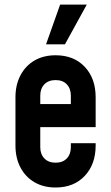

<svg xmlns="http://www.w3.org/2000/svg" viewBox="-20 -800 479 832"><path d="M221 12.5Q168.5 12.5 129.5 -10.2Q90.5 -33 68.8 -74Q47 -115 47 -169.5V-378.5Q47 -432.5 68.8 -473.8Q90.5 -515 129.5 -537.8Q168.5 -560.5 221 -560.5Q300 -560.5 347.2 -510.5Q394.5 -460.5 394.5 -378.5V-249H139V-349H287V-386Q287 -416 269.5 -434.5Q252 -453 221 -453Q190 -453 172.2 -434.5Q154.5 -416 154.5 -386V-162Q154.5 -132 172.2 -113.5Q190 -95 221 -95Q252 -95 269.5 -113.5Q287 -132 287 -162V-179.5H394.5V-169.5Q394.5 -88 347.2 -37.8Q300 12.5 221 12.5ZM179.5 -608 240.5 -780H356L261.5 -608Z"/></svg>

Font: Mohave SemiBold
Style: Regular
Weight: 600
Designer: Gumpita Rahayu
Foundry: Tokotype
Version: Version 2.003